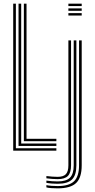

<svg xmlns="http://www.w3.org/2000/svg" viewBox="-20 -820 519 1045"><path d="M51.9 0V-800H66.4V-12.9H286.8V0ZM80.9 -25.8V-800H95.4V-38.7H286.8V-25.8ZM109.9 -51.5V-800H124.4V-64.4H286.8V-51.5ZM352.2 -787.1V-800H424.7V-787.1ZM352.2 -735.6V-748.5H424.7V-735.6ZM352.2 -761.3V-774.2H424.7V-761.3ZM293.6 205.2Q275.3 205.2 258.5 203.9Q241.8 202.6 232.5 199.9V187.6Q243.8 190 260.2 191.4Q276.6 192.7 293.6 192.7Q356.1 192.7 383.1 166.5Q410.2 140.2 410.2 79.7V-600H424.7V79.7Q424.7 147 394.3 176.1Q363.9 205.2 293.6 205.2ZM293.6 180.2Q279.4 180.2 262.4 179Q245.5 177.7 232.5 175.2V163Q246.2 165.1 262.8 166.3Q279.4 167.5 293.6 167.5Q340.6 167.5 360.9 147.1Q381.2 126.7 381.2 79.7V-600H395.7V79.7Q395.7 133.4 372 156.8Q348.3 180.2 293.6 180.2ZM293.6 155Q280.8 155 264 153.8Q247.2 152.6 232.5 150.5V138.2Q248.2 140.1 264.3 141.3Q280.4 142.5 293.6 142.5Q325.1 142.5 338.6 127.9Q352.2 113.3 352.2 79.7V-600H366.7V79.7Q366.7 119.9 349.7 137.5Q332.8 155 293.6 155Z"/></svg>

Font: Big Shoulders Inline Display SC Thin
Style: Regular
Weight: 100
Designer: Patric King
Foundry: XO Type Co
Version: Version 2.002